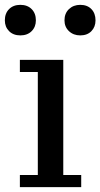

<svg xmlns="http://www.w3.org/2000/svg" viewBox="-37 -772 414 792"><path d="M298 0H45V-50H119V-475H45V-525H224V-50H298ZM-17 -688Q-17 -717 0.5 -734.5Q18 -752 47 -752Q76 -752 93.5 -734.5Q111 -717 111 -688Q111 -661 93.5 -643.5Q76 -626 47 -626Q18 -626 0.5 -643.5Q-17 -661 -17 -688ZM229 -688Q229 -717 247.5 -734.5Q266 -752 294 -752Q323 -752 340 -734.5Q357 -717 357 -688Q357 -661 340 -643.5Q323 -626 294 -626Q266 -626 247.5 -643.5Q229 -661 229 -688Z"/></svg>

Font: PT Serif Caption
Style: Regular
Weight: 400
Designer: A.Korolkova, O.Umpeleva, V.Yefimov
Foundry: ParaType Ltd
Version: Version 1.000W OFL